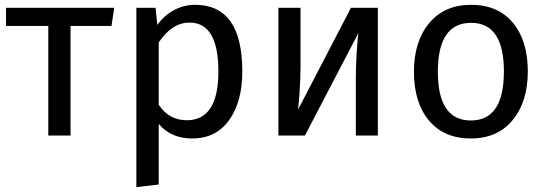

<svg xmlns="http://www.w3.org/2000/svg" viewBox="-20 -559 2254 792"><path d="M451.2 -526.9 439.9 -452.1H271V0H179.2V-452.1H4.9V-526.9Z M784.7 -539.1Q979.5 -539.1 979.5 -264.2Q979.5 -140.1 925.5 -64Q871.6 12.2 772.5 12.2Q685.1 12.2 634.8 -47.9V202.1L542.5 212.9V-526.9H621.6L628.9 -456.1Q657.7 -496.1 698.5 -517.6Q739.3 -539.1 784.7 -539.1ZM750.5 -63Q880.9 -63 880.9 -264.2Q880.9 -465.8 761.7 -465.8Q689 -465.8 634.8 -383.8V-127Q676.8 -63 750.5 -63Z M1538.6 -526.9V0H1447.8V-237.8Q1447.8 -279.8 1450.2 -323.7Q1452.6 -367.7 1454.8 -390.9Q1457 -414.1 1458.5 -422.9L1237.8 0H1128.4V-526.9H1219.7V-289.1Q1219.7 -235.8 1215.8 -179.9Q1211.9 -124 1209.5 -106.9L1427.7 -526.9Z M1923.3 -539.1Q2034.2 -539.1 2095.7 -465.1Q2157.2 -391.1 2157.2 -264.2Q2157.2 -139.6 2094.7 -63.7Q2032.2 12.2 1922.4 12.2Q1811 12.2 1749.3 -62Q1687.5 -136.2 1687.5 -263.2Q1687.5 -387.7 1750.2 -463.4Q1813 -539.1 1923.3 -539.1ZM1923.3 -464.8Q1786.1 -464.8 1786.1 -263.2Q1786.1 -62 1922.4 -62Q2058.6 -62 2058.6 -264.2Q2058.6 -464.8 1923.3 -464.8Z"/></svg>

Font: FiraGO
Style: Regular
Weight: 400
Designer: bBox Type
Foundry: bBox Type GmbH
Version: Version 1.001;PS 001.001;hotconv 1.0.88;makeotf.lib2.5.64775